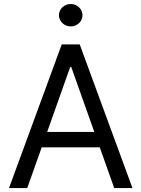

<svg xmlns="http://www.w3.org/2000/svg" viewBox="-20 -952 716 972"><path d="M117.9 0 191.1 -206H485.1L558.2 0H650.6L383.5 -727.3H292.6L25.6 0ZM218.8 -284.1 335.2 -612.2H340.9L457.4 -284.1ZM338.1 -818.2C370.7 -818.2 397.7 -843.8 397.7 -875C397.7 -906.2 370.7 -931.8 338.1 -931.8C305.4 -931.8 278.4 -906.2 278.4 -875C278.4 -843.8 305.4 -818.2 338.1 -818.2Z"/></svg>

Font: Karasuma Gothic
Style: Regular
Weight: 400
Designer: Rasmus Andersson, Ryoko Nishizuka
Foundry: Genbu
Version: Version 1.00